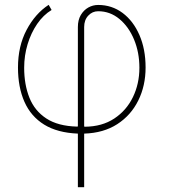

<svg xmlns="http://www.w3.org/2000/svg" viewBox="-20 -549 730 803"><path d="M305.7 233.9V9.8Q220.2 6.3 164.8 -27.8Q109.4 -62 82.3 -123Q55.2 -184.1 55.2 -266.6Q55.2 -356 91.3 -424.1Q127.4 -492.2 183.6 -528.8L195.8 -507.3Q161.1 -486.3 135.5 -449Q109.9 -411.6 95.5 -364.3Q81.1 -316.9 81.1 -265.6Q81.1 -195.3 103 -140.4Q125 -85.4 173.8 -53.5Q222.7 -21.5 302.7 -19.5L305.7 -20.5V-436Q305.7 -465.3 317.9 -486.1Q330.1 -506.8 349.4 -517.6Q368.7 -528.3 390.6 -528.3Q447.8 -528.3 492.7 -494.9Q537.6 -461.4 563.2 -402.3Q588.9 -343.3 588.9 -266.6Q588.9 -190.4 558.3 -128.7Q527.8 -66.9 470.5 -29.8Q413.1 7.3 332 9.8V233.9ZM335 -19Q406.7 -19.5 457.8 -53.2Q508.8 -86.9 535.9 -142.8Q563 -198.7 563 -265.6Q563 -329.6 540.8 -383.3Q518.6 -437 479.5 -469.5Q440.4 -502 390.6 -502Q366.2 -502 349.1 -483.6Q332 -465.3 332 -436V-20Z"/></svg>

Font: Roboto Slab LO Thin
Style: Regular
Weight: 250
Designer: Google
Version: Version 2.00;September 28, 2018;FontCreator 11.5.0.2427 64-b